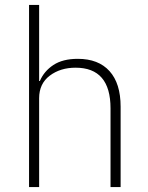

<svg xmlns="http://www.w3.org/2000/svg" viewBox="-20 -760 600 780"><path d="M98 0V-740H139V-431H142Q159 -471 197 -496Q235 -521 296 -521Q380 -521 425 -471Q470 -421 470 -327V0H429V-320Q429 -485 287 -485Q225 -485 182 -452.5Q139 -420 139 -361V0Z"/></svg>

Font: Anuphan ExtraLight
Style: Regular
Weight: 200
Designer: Cadson Demak
Version: Version 3.001